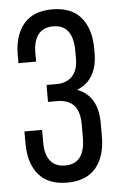

<svg xmlns="http://www.w3.org/2000/svg" viewBox="-52 -744 491 788"><g transform="rotate(-5 193.5 -350.0)"><path d="M36.1 -169.9V-217.8H108.9V-165Q108.9 -116.7 129.4 -90.3Q149.9 -64 190.9 -64Q272.9 -64 272.9 -171.9V-226.1Q272.9 -277.3 251.2 -303Q229.5 -328.6 185.1 -330.1H143.1V-399.9H189Q228.5 -401.4 250.7 -426.3Q272.9 -451.2 272.9 -496.1V-527.8Q272.9 -637.2 190.9 -637.2Q149.9 -637.2 129.4 -610.4Q108.9 -583.5 108.9 -535.2V-499H36.1V-530.8Q36.1 -613.3 75.4 -660.2Q114.7 -707 192.9 -707Q271.5 -707 311.3 -660.2Q351.1 -613.3 351.1 -530.8V-513.2Q351.1 -459 329.6 -421.9Q308.1 -384.8 266.1 -369.1Q351.1 -337.4 351.1 -224.1V-169.9Q351.1 -86.9 311.3 -40Q271.5 6.8 192.9 6.8Q114.7 6.8 75.4 -40Q36.1 -86.9 36.1 -169.9Z"/></g></svg>

Font: Bebas Neue Regular
Style: Regular
Weight: 400
Designer: Ryoichi Tsunekawa
Foundry: Ryoichi Tsunekawa
Version: Version 001.003